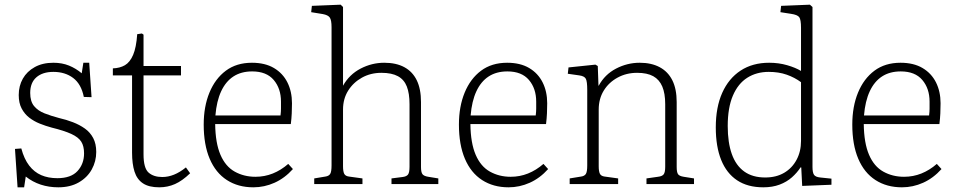

<svg xmlns="http://www.w3.org/2000/svg" viewBox="-20 -786 4081 820"><path d="M55 14 44 -150 71 -152Q83 -107 104.5 -79Q126 -51 156 -38Q186 -25 225 -25Q283 -25 311 -55.5Q339 -86 339 -131Q339 -162 327 -181Q315 -200 284.5 -214Q254 -228 201 -241Q175 -248 150 -258Q125 -268 105 -283.5Q85 -299 72.5 -322.5Q60 -346 60 -380Q60 -419 77.5 -450Q95 -481 128.5 -499.5Q162 -518 208 -518Q245 -518 274.5 -506Q304 -494 329 -473L336 -518H361L371 -371L338 -372Q327 -427 292.5 -453Q258 -479 208 -479Q162 -479 135.5 -456Q109 -433 109 -389Q109 -353 125.5 -333Q142 -313 170 -302Q198 -291 232 -282Q263 -275 291.5 -264Q320 -253 342.5 -237Q365 -221 378 -196.5Q391 -172 391 -137Q391 -97 372 -62.5Q353 -28 316.5 -7Q280 14 229 14Q189 14 154 2.5Q119 -9 90 -32L83 14Z M660 14Q616 14 590.5 -3Q565 -20 554.5 -53Q544 -86 544 -134V-464H462V-494Q492 -495 513.5 -507.5Q535 -520 548.5 -551.5Q562 -583 566 -640L586 -643L593 -638V-504H753V-464H593V-127Q593 -68 614.5 -49Q636 -30 673 -30Q698 -30 723 -40Q748 -50 774 -71L792 -46Q759 -14 727.5 0Q696 14 660 14Z M1062 14Q997 14 949 -17Q901 -48 875.5 -108Q850 -168 850 -254Q850 -331 874.5 -390.5Q899 -450 944.5 -484Q990 -518 1056 -518Q1112 -518 1150 -495.5Q1188 -473 1207.5 -434Q1227 -395 1227 -345Q1227 -324 1226 -302Q1225 -280 1222 -256H899Q900 -175 921.5 -125Q943 -75 982.5 -53Q1022 -31 1071 -31Q1110 -31 1145 -45Q1180 -59 1211 -86L1231 -64Q1196 -25 1152.5 -5.5Q1109 14 1062 14ZM900 -293H1178Q1180 -309 1180 -322Q1180 -335 1180 -352Q1180 -408 1149 -444.5Q1118 -481 1057 -481Q1010 -481 977 -459.5Q944 -438 924.5 -396Q905 -354 900 -293Z M1322 0V-24L1370 -32Q1384 -34 1390 -43Q1396 -52 1396 -80V-670Q1396 -700 1388.5 -711Q1381 -722 1358 -726L1309 -734L1312 -761L1435 -766L1445 -756V-421V-420Q1472 -468 1520 -493Q1568 -518 1621 -518Q1672 -518 1707 -499Q1742 -480 1760 -443Q1778 -406 1778 -350V-73Q1778 -51 1784 -42.5Q1790 -34 1809 -31L1852 -24V0H1652V-24L1699 -30Q1716 -32 1722.5 -40.5Q1729 -49 1729 -74V-341Q1729 -387 1717.5 -416.5Q1706 -446 1679.5 -460.5Q1653 -475 1609 -475Q1563 -475 1526 -454.5Q1489 -434 1467 -399Q1445 -364 1445 -318V-76Q1445 -54 1450 -44Q1455 -34 1470 -32L1528 -24V0Z M2152 14Q2087 14 2039 -17Q1991 -48 1965.5 -108Q1940 -168 1940 -254Q1940 -331 1964.5 -390.5Q1989 -450 2034.5 -484Q2080 -518 2146 -518Q2202 -518 2240 -495.5Q2278 -473 2297.5 -434Q2317 -395 2317 -345Q2317 -324 2316 -302Q2315 -280 2312 -256H1989Q1990 -175 2011.5 -125Q2033 -75 2072.5 -53Q2112 -31 2161 -31Q2200 -31 2235 -45Q2270 -59 2301 -86L2321 -64Q2286 -25 2242.5 -5.5Q2199 14 2152 14ZM1990 -293H2268Q2270 -309 2270 -322Q2270 -335 2270 -352Q2270 -408 2239 -444.5Q2208 -481 2147 -481Q2100 -481 2067 -459.5Q2034 -438 2014.5 -396Q1995 -354 1990 -293Z M2413 0V-24L2462 -32Q2476 -34 2482 -43Q2488 -52 2488 -80V-402Q2488 -438 2482 -449.5Q2476 -461 2454 -464L2405 -471L2408 -498L2523 -510L2533 -504L2536 -420H2537Q2563 -468 2611 -493Q2659 -518 2712 -518Q2762 -518 2797.5 -499Q2833 -480 2851.5 -443Q2870 -406 2870 -350V-73Q2870 -51 2875.5 -42.5Q2881 -34 2900 -31L2944 -24V0H2741V-24L2790 -31Q2808 -33 2814.5 -41.5Q2821 -50 2821 -74V-341Q2821 -387 2808.5 -416.5Q2796 -446 2770 -460.5Q2744 -475 2701 -475Q2655 -475 2617.5 -454.5Q2580 -434 2558.5 -399Q2537 -364 2537 -318V-76Q2537 -54 2542 -44Q2547 -34 2562 -32L2620 -24V0Z M3240 14Q3173 14 3128 -16Q3083 -46 3060 -103Q3037 -160 3037 -242Q3037 -328 3064.5 -389.5Q3092 -451 3143 -484.5Q3194 -518 3265 -518Q3306 -518 3342 -507.5Q3378 -497 3401 -483V-667Q3401 -702 3393.5 -712.5Q3386 -723 3358 -727L3313 -734L3316 -761L3439 -766L3450 -756V-73Q3450 -49 3456.5 -39.5Q3463 -30 3483 -28L3531 -23V3L3406 8L3402 -71H3399Q3384 -48 3362 -28.5Q3340 -9 3309.5 2.5Q3279 14 3240 14ZM3248 -28Q3295 -28 3329 -48Q3363 -68 3382 -103.5Q3401 -139 3401 -184V-435Q3374 -455 3340 -467Q3306 -479 3263 -479Q3211 -479 3171.5 -454Q3132 -429 3110 -377.5Q3088 -326 3088 -248Q3088 -177 3105.5 -128Q3123 -79 3158.5 -53.5Q3194 -28 3248 -28Z M3832 14Q3767 14 3719 -17Q3671 -48 3645.5 -108Q3620 -168 3620 -254Q3620 -331 3644.5 -390.5Q3669 -450 3714.5 -484Q3760 -518 3826 -518Q3882 -518 3920 -495.5Q3958 -473 3977.5 -434Q3997 -395 3997 -345Q3997 -324 3996 -302Q3995 -280 3992 -256H3669Q3670 -175 3691.5 -125Q3713 -75 3752.5 -53Q3792 -31 3841 -31Q3880 -31 3915 -45Q3950 -59 3981 -86L4001 -64Q3966 -25 3922.5 -5.5Q3879 14 3832 14ZM3670 -293H3948Q3950 -309 3950 -322Q3950 -335 3950 -352Q3950 -408 3919 -444.5Q3888 -481 3827 -481Q3780 -481 3747 -459.5Q3714 -438 3694.5 -396Q3675 -354 3670 -293Z"/></svg>

Font: Literata 18pt ExtraLight
Style: Regular
Weight: 250
Designer: Latin by Veronika Burian and Jose Scaglione. Greek by Irene Vlachou. Cyrillic by Vera Evstafieva.
Foundry: TypeTogether
Version: Version 3.103;gftools[0.9.29]